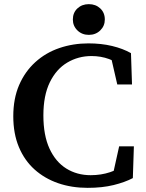

<svg xmlns="http://www.w3.org/2000/svg" viewBox="-20 -889 703 925"><path d="M402 16Q325 16 260 -6.5Q195 -29 146.5 -72.5Q98 -116 71 -180.5Q44 -245 44 -329Q44 -414 72 -479Q100 -544 150 -589.5Q200 -635 266 -657.5Q332 -680 406 -680Q468 -680 520 -667.5Q572 -655 611 -633L616 -482H545L511 -630L581 -622V-561Q545 -590 505.5 -604.5Q466 -619 421 -619Q357 -619 304 -587.5Q251 -556 220 -492.5Q189 -429 189 -333Q189 -237 218.5 -173Q248 -109 299.5 -77Q351 -45 417 -45Q467 -45 510.5 -59.5Q554 -74 590 -101V-42L521 -35L554 -184H625L620 -31Q582 -11 527.5 2.5Q473 16 402 16ZM408 -721Q375 -721 353 -742.5Q331 -764 331 -795Q331 -828 353 -848.5Q375 -869 408 -869Q441 -869 463 -848.5Q485 -828 485 -795Q485 -764 463 -742.5Q441 -721 408 -721Z"/></svg>

Font: Source Serif 4 SemiBold
Style: Regular
Weight: 600
Designer: Frank Grießhammer
Foundry: Adobe Systems Incorporated
Version: Version 4.004;hotconv 1.0.116;makeotfexe 2.5.65601